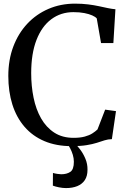

<svg xmlns="http://www.w3.org/2000/svg" viewBox="-20 -772 683 1028"><path d="M364 10.5Q281 10.5 217.5 -16.5Q154 -43.5 111 -93.5Q68 -143.5 46.2 -212.5Q24.5 -281.5 24.5 -365.5Q24.5 -451.5 51.2 -522.5Q78 -593.5 126.2 -645Q174.5 -696.5 239.8 -724.5Q305 -752.5 382 -752.5Q420 -752.5 451.8 -748.5Q483.5 -744.5 509.8 -738.8Q536 -733 558 -728.5Q580 -724 598 -722.5L587 -541.5H521L498 -673.5Q490.5 -682 473.8 -689.5Q457 -697 431.8 -702Q406.5 -707 373 -707Q306 -707 255 -669.2Q204 -631.5 175.5 -558.5Q147 -485.5 147 -380Q147 -311 159.8 -248.8Q172.5 -186.5 200 -138.2Q227.5 -90 270.5 -62Q313.5 -34 374 -34Q409.5 -34 434 -40.8Q458.5 -47.5 474.5 -57.8Q490.5 -68 502 -79L543 -185L601 -177L579 -27Q558 -26.5 539.2 -20.5Q520.5 -14.5 498 -7.2Q475.5 0 443.5 5.2Q411.5 10.5 364 10.5ZM333.5 235Q316 235 296 231Q276 227 263 222L263.5 154Q273.5 157 286.8 159Q300 161 307.5 161Q337.5 161 356.5 148.2Q375.5 135.5 375.5 94Q375.5 75.5 369.8 56.8Q364 38 356 22.8Q348 7.5 341.5 -1L367 -6L383.5 -1Q395 9.5 410.5 30.2Q426 51 437.5 78.5Q449 106 448.5 137Q448.5 171 434 192.5Q419.5 214 393.8 224.5Q368 235 333.5 235Z"/></svg>

Font: Merriweather 60pt
Style: Regular
Weight: 400
Version: Version 2.100